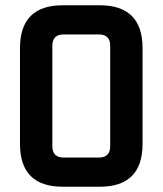

<svg xmlns="http://www.w3.org/2000/svg" viewBox="-20 -710 618 730"><path d="M56 -163V-527Q56 -690 219 -690H359Q522 -690 522 -527V-163Q522 0 359 0H219Q56 0 56 -163ZM179 -154Q179 -111 222 -111H356Q399 -111 399 -154V-536Q399 -579 356 -579H222Q179 -579 179 -536Z"/></svg>

Font: Oxanium ExtraLight SemiBold
Style: Regular
Weight: 600
Version: Version 2.000